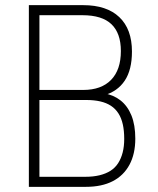

<svg xmlns="http://www.w3.org/2000/svg" viewBox="-20 -725 615 745"><path d="M92 0V-705H303Q394 -705 443 -658.5Q492 -612 492 -525Q492 -454 464 -412Q436 -370 383 -355V-363Q420 -357 447.5 -335.5Q475 -314 490 -277Q505 -240 505 -187Q505 -128 482.5 -86Q460 -44 417.5 -22Q375 0 313 0ZM133 -39H311Q342 -39 366.5 -45Q391 -51 409 -62.5Q427 -74 438.5 -92Q450 -110 456 -133.5Q462 -157 462 -186Q462 -218 456.5 -242.5Q451 -267 439.5 -285Q428 -303 410.5 -314.5Q393 -326 369 -331.5Q345 -337 315 -337H133ZM133 -376H303Q373 -376 411 -415Q449 -454 449 -527Q449 -596 412.5 -631Q376 -666 300 -666H133Z"/></svg>

Font: Nunito Sans 10pt Condensed ExtraLight
Style: Regular
Weight: 250
Width: 3
Designer: Vernon Adams
Foundry: Vernon Adams
Version: Version 3.101;gftools[0.9.27]